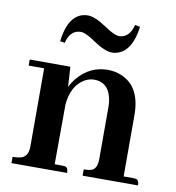

<svg xmlns="http://www.w3.org/2000/svg" viewBox="-74 -697 699 763"><g transform="rotate(10 275.5 -315.5)"><path d="M222.7 -25.4H192.4L193.4 -266.6Q200.2 -344.7 252 -374Q270.5 -383.8 289.1 -383.8Q343.8 -383.8 358.4 -326.2Q363.3 -308.6 363.3 -287.1V-78.1Q363.3 -37.1 340.8 -29.3Q330.1 -25.4 309.6 -25.4V0H533.2Q533.2 -21.5 520.5 -24.4Q514.6 -25.4 508.8 -25.4H470.7V-272.5Q470.7 -387.7 390.6 -420.9Q365.2 -431.6 335.9 -431.6Q265.6 -431.6 216.8 -376Q201.2 -357.4 191.4 -336.9L186.5 -418H22.5V-393.6H85V-78.1Q85 -35.2 52.7 -28.3Q40 -25.4 22.5 -25.4V0H247.1Q247.1 -21.5 234.4 -24.4Q228.5 -25.4 222.7 -25.4ZM219.7 -630.9Q249 -630.9 296.9 -598.6Q335.9 -571.3 357.4 -571.3Q397.5 -573.2 411.1 -626L431.6 -622.1Q418.9 -524.4 362.3 -505.9Q351.6 -502 339.8 -502Q310.5 -502 262.7 -534.2Q223.6 -561.5 204.1 -561.5Q165 -561.5 150.4 -516.6Q149.4 -511.7 148.4 -507.8L128.9 -510.7Q140.6 -610.4 198.2 -627.9Q209 -630.9 219.7 -630.9Z"/></g></svg>

Font: Abhaya Libre
Style: Bold
Weight: 700
Designer: Pushpananda Ekanayake, Sol Matas, Pathum Egodawatta
Foundry: Mooniak
Version: Version 1.050 ; ttfautohint (v1.6)